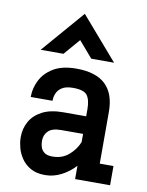

<svg xmlns="http://www.w3.org/2000/svg" viewBox="-87 -835 691 903"><g transform="rotate(10 258.5 -383.5)"><path d="M68.8 -570.8 244.1 -773.4 419.4 -570.8H310.5L244.1 -647.9L177.7 -570.8ZM190.4 5.9Q149.4 5.9 121.8 -9.8Q94.2 -25.4 77.9 -49.6Q61.5 -73.7 54.7 -99.9Q47.9 -126 47.9 -146.5V-152.8Q47.9 -190.9 66.4 -224.6Q85 -258.3 124.3 -279.1Q163.6 -299.8 225.1 -299.8H334V-333Q334 -377.9 318.4 -399.4Q302.7 -420.9 251 -420.9Q215.8 -420.9 197.5 -408.7Q179.2 -396.5 172.4 -379.6Q165.5 -362.8 165.5 -347.7V-344.2H61.5V-347.7Q61.5 -385.7 80.3 -423.8Q99.1 -461.9 140.6 -487.3Q182.1 -512.7 251 -512.7Q435.5 -512.7 435.5 -338.9V-91.8H501V0H334V-63.5Q305.2 -32.2 268.3 -13.2Q231.4 5.9 190.4 5.9ZM230.5 -215.8Q186 -215.8 167.7 -197Q149.4 -178.2 149.4 -152.3V-147.5Q149.4 -134.8 153.8 -120.4Q158.2 -106 171.4 -95.9Q184.6 -85.9 210 -85.9Q256.3 -85.9 287.8 -113Q319.3 -140.1 334 -176.8V-215.8Z"/></g></svg>

Font: Kay Pho Du
Style: Bold
Weight: 700
Designer: Victor Gaultney, Khu Oo Reh
Foundry: SIL International
Version: Version 3.000